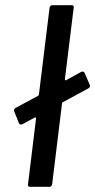

<svg xmlns="http://www.w3.org/2000/svg" viewBox="-20 -720 367 740"><path d="M327 -390Q327 -383 320 -379L222 -326Q219 -325 219 -321L181 -10Q179 0 170 0H96Q86 0 88 -10L119 -264Q119 -266 117.5 -267Q116 -268 114 -267L66 -241Q64 -240 61 -240Q56 -240 53 -245L35 -290Q34 -291 34 -294Q34 -301 40 -304L127 -351Q130 -353 130 -356L171 -690Q173 -700 182 -700H256Q266 -700 264 -690L230 -414Q230 -412 231.5 -411Q233 -410 235 -411L293 -443Q295 -444 298 -444Q304 -444 306 -439L326 -393Z"/></svg>

Font: Barlow Condensed Medium
Style: Italic
Weight: 500
Width: 3
Italic angle: -7°
Designer: Jeremy Tribby
Foundry: Tribby Type
Version: Version 1.408